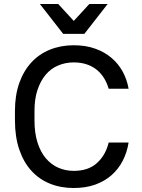

<svg xmlns="http://www.w3.org/2000/svg" viewBox="-20 -935 710 963"><path d="M350 8Q284 8 230 -14Q176 -36 137 -79Q98 -122 76.5 -185.5Q55 -249 55 -331V-379Q55 -457 76.5 -518Q98 -579 137 -621.5Q176 -664 230.5 -686Q285 -708 350 -708Q410 -708 457.5 -691Q505 -674 539.5 -644.5Q574 -615 595.5 -575.5Q617 -536 625 -490H525Q517 -518 502.5 -542Q488 -566 466.5 -584Q445 -602 415.5 -612Q386 -622 350 -622Q308 -622 271.5 -606.5Q235 -591 209 -560Q183 -529 168 -484Q153 -439 153 -379V-331Q153 -268 168 -220.5Q183 -173 209.5 -141.5Q236 -110 272 -94Q308 -78 350 -78Q423 -78 466.5 -117.5Q510 -157 525 -220H625Q617 -170 595.5 -128.5Q574 -87 539.5 -56.5Q505 -26 457.5 -9Q410 8 350 8ZM180 -915H272L350 -830L428 -915H520L403 -765H297Z"/></svg>

Font: PT Root UI Medium
Style: Regular
Weight: 500
Designer: Vitaly Kuzmin
Foundry: ParaType Ltd.
Version: Version 2.001G